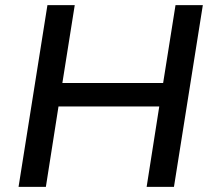

<svg xmlns="http://www.w3.org/2000/svg" viewBox="-20 -725 825 745"><path d="M52 0 164 -705H270L222 -403H613L661 -705H767L655 0H549L598 -312H207L158 0Z"/></svg>

Font: Nunito Sans 10pt SemiBold
Style: Italic
Weight: 600
Italic angle: -9°
Designer: Vernon Adams
Foundry: Vernon Adams
Version: Version 3.101;gftools[0.9.27]